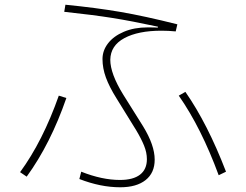

<svg xmlns="http://www.w3.org/2000/svg" viewBox="-20 -782 1040 813"><path d="M316 -24 324 -55Q412 -20 488 -20Q544 -20 573 -42.5Q602 -65 602 -108Q602 -136 590 -165.5Q578 -195 557 -230L473 -366Q443 -414 428.5 -453.5Q414 -493 414 -532Q414 -568 437.5 -598.5Q461 -629 504.5 -647.5Q548 -666 605 -666Q635 -666 648 -665L649 -669Q537 -693 455.5 -706Q374 -719 252 -732L257 -762Q388 -749 490 -731.5Q592 -714 731 -679L724 -649Q693 -652 664 -652Q565 -652 506.5 -620.5Q448 -589 447 -529Q447 -470 502 -381L586 -247Q635 -167 635 -106Q635 -50 596.5 -19.5Q558 11 489 11Q406 11 316 -24ZM906 -40Q832 -241 737 -377L765 -393Q859 -258 937 -55ZM65 -53Q161 -184 229 -377L261 -367Q194 -173 93 -34Z"/></svg>

Font: IBM Plex Sans JP ExtraLight
Style: Regular
Weight: 200
Designer: Mike Abbink; Paul van der Laan; Pieter van Rosmalen; Wujin Sim; Yejin Wi; Jinhee Kim; Boomi Park; Yona Kim; Kichan Ma
Foundry: Sandoll Inc.
Version: Version 1.001